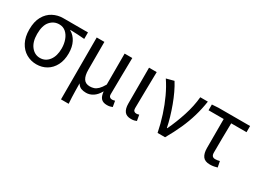

<svg xmlns="http://www.w3.org/2000/svg" viewBox="-44 -1176 2660 1996"><g transform="rotate(30 1285.5 -178.5)"><path d="M295 13Q229 13 173.5 -19Q118 -51 85 -113.5Q52 -176 52 -265Q52 -361 87 -422.5Q122 -484 178.5 -513.5Q235 -543 299 -543H596V-465Q550 -469 510 -471Q470 -473 425 -474V-470Q475 -442 503.5 -386.5Q532 -331 532 -254Q532 -170 500.5 -110Q469 -50 415.5 -18.5Q362 13 295 13ZM295 -63Q360 -63 401.5 -116.5Q443 -170 443 -261Q443 -316 426 -363Q409 -410 376.5 -438.5Q344 -467 297 -467Q233 -467 189.5 -417.5Q146 -368 146 -265Q146 -171 188.5 -117Q231 -63 295 -63Z M701 200V-543H793V-210Q793 -139 816.5 -102.5Q840 -66 892 -66Q917 -66 940.5 -73.5Q964 -81 987.5 -104Q1011 -127 1036 -171V-543H1128Q1127 -433 1124.5 -318.5Q1122 -204 1122 -106Q1122 -83 1133 -73Q1144 -63 1161 -63Q1174 -63 1195 -69L1207 0Q1194 5 1179.5 9Q1165 13 1142 13Q1096 13 1072.5 -12Q1049 -37 1044 -92H1042Q1013 -40 974 -14.5Q935 11 891 11Q857 11 831 1Q805 -9 785 -41Q786 12 786.5 50Q787 88 788.5 122.5Q790 157 793 200Z M1432 13Q1377 13 1353 -19.5Q1329 -52 1329 -112V-543H1421Q1420 -433 1417 -318.5Q1414 -204 1414 -106Q1414 -83 1424.5 -73Q1435 -63 1452 -63Q1467 -63 1485 -69L1497 0Q1486 5 1470.5 9Q1455 13 1432 13Z M1745 0Q1725 -100 1694 -196Q1663 -292 1623 -378Q1583 -464 1536 -533L1627 -557Q1655 -513 1682 -456Q1709 -399 1732 -336.5Q1755 -274 1773.5 -211.5Q1792 -149 1803 -93H1808Q1858 -198 1896 -315.5Q1934 -433 1944 -543H2035Q2021 -449 1995 -360.5Q1969 -272 1929.5 -184Q1890 -96 1835 0Z M2379 13Q2318 13 2293 -22Q2268 -57 2268 -122V-469H2086V-538L2163 -543H2542V-469H2358Q2356 -377 2355 -288Q2354 -199 2354 -116Q2354 -88 2365.5 -75.5Q2377 -63 2399 -63Q2413 -63 2426 -65Q2439 -67 2452 -71L2466 -1Q2450 4 2427.5 8.5Q2405 13 2379 13Z"/></g></svg>

Font: Chocolate Classical Sans
Style: Regular
Weight: 400
Designer: 田海東、宇文滿月
Foundry: Moonlit Owen
Version: Version 1.001